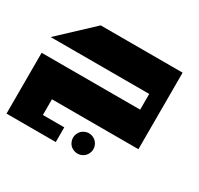

<svg xmlns="http://www.w3.org/2000/svg" viewBox="-116 -512 832 801"><g transform="rotate(30 300.0 -111.5)"><path d="M156.2 -368.7H550.8V0H134.3V75.7H237.3V146.5H0V-146.5H474.6V-222.2H0ZM339.4 45.4Q351.6 45.4 363.3 51.8Q375 58.1 381.6 69.8Q388.2 81.5 388.2 94.2Q388.2 106.9 381.6 118.7Q375 130.4 363.5 136.7Q352.1 143.1 339.4 143.1Q326.7 143.1 314.9 136.7Q303.2 130.4 296.9 118.7Q290.5 106.9 290.5 94.2Q290.5 81.5 297.1 69.8Q303.7 58.1 315.4 51.8Q327.1 45.4 339.4 45.4Z"/></g></svg>

Font: Aqlam Corner
Style: Regular
Weight: 400
Designer: Developer/ Husham Jawad
Version: Version 1.00;December 29, 2020;FontCreator 13.0.0.2683 32-bi